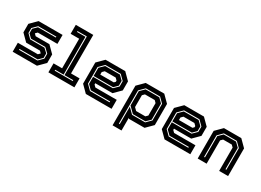

<svg xmlns="http://www.w3.org/2000/svg" viewBox="-26 -1594 3570 2626"><g transform="rotate(30 1758.5 -280.5)"><path d="M60 0V-141.5H375L405.5 -172V-169.5L376 -199.5H158L55 -302.5V-437L158 -540H536.5V-398.5H226.5L196 -368V-371L226.5 -340.5H443.5L546.5 -237.5V-103L443.5 0ZM122 -65.5H414L483 -134.5V-213L414 -279.5H188L133 -333.5V-404L193 -463H474.5V-477H188L119 -408V-329.5L183 -265.5H409L469 -209V-138.5L409 -79.5H122Z M624 0V-141.5H759V-608.5H624V-750H900V-141.5H1035V0ZM687 -63H972.5V-77H834V-688H687V-674H820V-77H687Z M1526 -540 1629 -437V-294.5L1526 -191.5H1254V-172L1284.5 -141.5H1622V0H1215.5L1112.5 -103V-437L1215.5 -540ZM1486.5 -463 1550.5 -400V-324.5L1492.5 -266.5H1184.5V-395L1253.5 -463ZM1491.5 -477H1248.5L1170.5 -399V-137L1244.5 -63H1554.5V-77H1249.5L1184.5 -141V-252.5H1496.5L1564.5 -319.5V-404ZM1457 -398.5H1284.5L1254 -368V-328H1467L1488 -349V-368Z M1746.5 189V-437L1849.5 -540H2142.5L2245.5 -437V-103L2142.5 0H1897.5L1888 -10V189ZM1809.5 126H1823.5V-151L1905.5 -69H2113L2186 -142V-404L2113 -477H1887.5L1809.5 -399ZM1928 -141.5H2073.5L2104 -172V-368L2073.5 -399H1918.5L1888 -368V-181.5ZM1910.5 -83 1823.5 -169V-395L1892.5 -463H2108L2172 -400V-146L2108 -83Z M2769 -540 2872 -437V-294.5L2769 -191.5H2497V-172L2527.5 -141.5H2865V0H2458.5L2355.5 -103V-437L2458.5 -540ZM2729.5 -463 2793.5 -400V-324.5L2735.5 -266.5H2427.5V-395L2496.5 -463ZM2734.5 -477H2491.5L2413.5 -399V-137L2487.5 -63H2797.5V-77H2492.5L2427.5 -141V-252.5H2739.5L2807.5 -319.5V-404ZM2700 -398.5H2527.5L2497 -368V-328H2710L2731 -349V-368Z M2982 0V-437L3085 -540H3359L3462 -437V0H3321V-368L3290.5 -398.5H3153.5L3123 -368V0ZM3046.5 -63H3060.5V-399L3125.5 -463H3320.5L3384.5 -400V-63H3398.5V-404L3325.5 -477H3120.5L3046.5 -403Z"/></g></svg>

Font: Tourney Thin
Style: Bold
Weight: 700
Version: Version 1.015